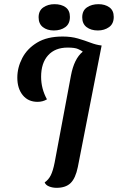

<svg xmlns="http://www.w3.org/2000/svg" viewBox="-20 -878 565 920"><path d="M251 22Q232 22 215.5 15.5Q199 9 194 -4Q212 -16 223 -37.5Q234 -59 242 -100L320 -516Q335 -596 376 -630L375 -632Q369 -636 354 -643Q339 -650 304 -650Q244 -650 210.5 -613Q177 -576 177 -510Q177 -453 205 -402Q185 -390 160 -390Q115 -390 89 -422Q63 -454 63 -506Q63 -554 86.5 -599.5Q110 -645 158 -674Q206 -703 280 -703Q321 -703 353.5 -693.5Q386 -684 413.5 -673.5Q441 -663 466 -660H467L353 -78Q342 -24 318.5 -1Q295 22 251 22ZM449 -732Q416 -732 395 -748Q374 -764 374 -795Q374 -827 396.5 -842.5Q419 -858 452 -858Q483 -858 504 -843Q525 -828 525 -797Q525 -764 502.5 -748Q480 -732 449 -732ZM238 -732Q206 -732 185.5 -748Q165 -764 165 -795Q165 -827 187.5 -842.5Q210 -858 241 -858Q274 -858 294.5 -843Q315 -828 315 -797Q315 -764 293 -748Q271 -732 238 -732Z"/></svg>

Font: Sansita Swashed
Style: Regular
Weight: 400
Designer: Pablo Cosgaya
Foundry: Omnibus-Type
Version: Version 1.003; ttfautohint (v1.8.3)